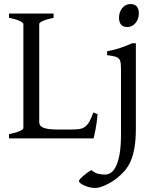

<svg xmlns="http://www.w3.org/2000/svg" viewBox="-20 -682 775 946"><path d="M460.9 -119.1Q457 -76.7 450.9 -45.4Q444.8 -14.2 440.9 0H24.4V-21Q57.6 -27.8 76.4 -35.9Q95.2 -43.9 95.2 -50.8V-564Q95.2 -569.8 77.4 -578.6Q59.6 -587.4 24.4 -594.2V-615.2H244.1V-594.2Q210.9 -587.4 192.1 -579.1Q173.3 -570.8 173.3 -564V-80.1Q173.3 -71.3 177.5 -64.7Q181.6 -58.1 191.9 -53.5Q202.1 -48.8 219.7 -46.4Q237.3 -43.9 264.2 -43.9H334Q356.4 -43.9 371.8 -46.4Q387.2 -48.8 398.9 -57.4Q410.6 -65.9 420.2 -82.5Q429.7 -99.1 439.9 -127.9ZM649.4 -48.3Q649.4 7.8 642.3 47.1Q635.3 86.4 622.8 114Q610.4 141.6 593.3 160.6Q576.2 179.7 556.6 195.3Q543.5 205.6 528.8 214.6Q514.2 223.6 499.5 230.2Q484.9 236.8 471.9 240.5Q459 244.1 449.7 244.1Q434.6 244.1 420.2 240.5Q405.8 236.8 394.3 231.4Q382.8 226.1 375.7 220.2Q368.7 214.4 368.7 210.4Q368.7 206.1 375.7 198.5Q382.8 190.9 392.6 182.6Q402.3 174.3 412.8 167Q423.3 159.7 430.7 156.2Q446.3 169.9 462.9 174.1Q479.5 178.2 498 178.2Q512.2 178.2 526.1 169.2Q540 160.2 551.3 137.7Q562.5 115.2 569.3 76.7Q576.2 38.1 576.2 -21V-327.1Q576.2 -352.1 575 -367.2Q573.7 -382.3 567.4 -390.9Q561 -399.4 547.1 -403.3Q533.2 -407.2 507.8 -410.2V-429.7Q528.3 -433.1 544.2 -437.5Q560.1 -441.9 574.5 -446.5Q588.9 -451.2 602.3 -456.8Q615.7 -462.4 631.3 -468.8H649.4ZM664.1 -615.7Q664.1 -602.1 659.7 -589.8Q655.3 -577.6 647.7 -568.6Q640.1 -559.6 629.9 -554.2Q619.6 -548.8 607.9 -548.8Q585.9 -548.8 576.2 -561Q566.4 -573.2 566.4 -595.7Q566.4 -609.4 570.8 -621.6Q575.2 -633.8 582.8 -642.8Q590.3 -651.9 600.6 -657Q610.8 -662.1 622.6 -662.1Q664.1 -662.1 664.1 -615.7Z"/></svg>

Font: Noto Serif Devanagari
Style: Bold
Weight: 700
Designer: Monotype Design Team
Foundry: Monotype Imaging Inc.
Version: Version 1.01